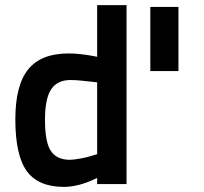

<svg xmlns="http://www.w3.org/2000/svg" viewBox="-20 -720 798 751"><path d="M475 -700V0H360V-24Q289 11 230 11Q130 11 85 -50.5Q40 -112 40 -253Q40 -387 90.5 -449Q141 -511 248 -511Q295 -511 360 -498V-700ZM248 -95Q270 -95 298 -100.5Q326 -106 343 -112L360 -117V-398Q359 -398 341.5 -400Q324 -402 299.5 -404.5Q275 -407 256 -407Q204 -407 180 -370.5Q156 -334 156 -252Q156 -165 178 -131Q200 -97 248 -95ZM678 -693V-442H568V-693Z"/></svg>

Font: TitilliumText22L Rg
Style: Bold
Weight: 700
Designer: Campivisivi
Foundry: Campivisivi
Version: 1.000